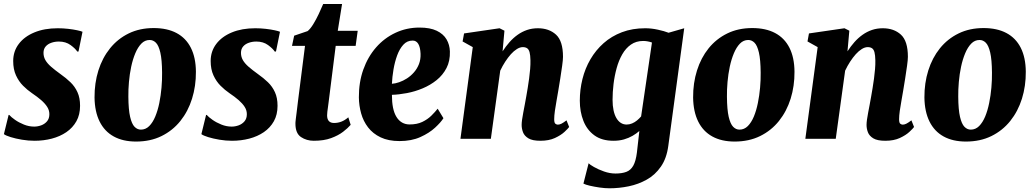

<svg xmlns="http://www.w3.org/2000/svg" viewBox="-21 -710 5300 982"><path d="M380.5 -446.5H374Q364.5 -461.5 340 -479.5Q315.5 -497.5 280 -497.5Q259.5 -497.5 241.5 -491.2Q223.5 -485 212.5 -472.2Q201.5 -459.5 201.5 -439.5Q201.5 -419.5 211.2 -402.5Q221 -385.5 240.5 -368.5Q260 -351.5 288.5 -331Q317 -311 339.5 -289.2Q362 -267.5 375.2 -238.5Q388.5 -209.5 388.5 -169Q388.5 -123.5 369.8 -90Q351 -56.5 318.5 -34.2Q286 -12 244 -1Q202 10 155.5 10Q124 10 91.2 4.5Q58.5 -1 33.5 -8.8Q8.5 -16.5 -1 -24L23 -122H26.5Q36 -111 56 -97Q76 -83 101.5 -72.8Q127 -62.5 154 -62.5Q172 -62.5 189.8 -69Q207.5 -75.5 219.5 -89.5Q231.5 -103.5 231.5 -126Q231.5 -146 220.5 -163.2Q209.5 -180.5 189.8 -197.8Q170 -215 142.5 -233.5Q119 -249.5 97 -271.5Q75 -293.5 60.8 -324.5Q46.5 -355.5 46.5 -398Q46.5 -447.5 75 -485.2Q103.5 -523 154.8 -544.2Q206 -565.5 274.5 -565.5Q301.5 -565.5 327.8 -562.5Q354 -559.5 373.8 -555.2Q393.5 -551 401 -547.5Z M765 -566.5Q834 -566.5 882 -541Q930 -515.5 955.2 -465.5Q980.5 -415.5 981 -343Q981.5 -270 961.2 -205.2Q941 -140.5 901.5 -91.2Q862 -42 805 -14Q748 14 675 14Q608 14 560.8 -12Q513.5 -38 488.5 -88.5Q463.5 -139 462.5 -211Q462 -285 482.2 -349.5Q502.5 -414 541.8 -462.8Q581 -511.5 637.2 -539Q693.5 -566.5 765 -566.5ZM744.5 -505.5Q720 -505.5 702 -487Q684 -468.5 671 -437.5Q658 -406.5 650 -368.8Q642 -331 638.5 -291Q635 -251 635.5 -215.5Q636 -149 644.5 -112.5Q653 -76 667.2 -61.5Q681.5 -47 699.5 -47Q724 -47 742.2 -65.2Q760.5 -83.5 773.2 -114.2Q786 -145 793.8 -183.2Q801.5 -221.5 805 -261.5Q808.5 -301.5 808 -338.5Q807.5 -405 799 -441.2Q790.5 -477.5 776.5 -491.5Q762.5 -505.5 744.5 -505.5Z M1390.5 -446.5H1384Q1374.5 -461.5 1350 -479.5Q1325.5 -497.5 1290 -497.5Q1269.5 -497.5 1251.5 -491.2Q1233.5 -485 1222.5 -472.2Q1211.5 -459.5 1211.5 -439.5Q1211.5 -419.5 1221.2 -402.5Q1231 -385.5 1250.5 -368.5Q1270 -351.5 1298.5 -331Q1327 -311 1349.5 -289.2Q1372 -267.5 1385.2 -238.5Q1398.5 -209.5 1398.5 -169Q1398.5 -123.5 1379.8 -90Q1361 -56.5 1328.5 -34.2Q1296 -12 1254 -1Q1212 10 1165.5 10Q1134 10 1101.2 4.5Q1068.5 -1 1043.5 -8.8Q1018.5 -16.5 1009 -24L1033 -122H1036.5Q1046 -111 1066 -97Q1086 -83 1111.5 -72.8Q1137 -62.5 1164 -62.5Q1182 -62.5 1199.8 -69Q1217.5 -75.5 1229.5 -89.5Q1241.5 -103.5 1241.5 -126Q1241.5 -146 1230.5 -163.2Q1219.5 -180.5 1199.8 -197.8Q1180 -215 1152.5 -233.5Q1129 -249.5 1107 -271.5Q1085 -293.5 1070.8 -324.5Q1056.5 -355.5 1056.5 -398Q1056.5 -447.5 1085 -485.2Q1113.5 -523 1164.8 -544.2Q1216 -565.5 1284.5 -565.5Q1311.5 -565.5 1337.8 -562.5Q1364 -559.5 1383.8 -555.2Q1403.5 -551 1411 -547.5Z M1660 -189.5Q1658 -173 1656.2 -160.5Q1654.5 -148 1653.2 -138.2Q1652 -128.5 1652 -120Q1652 -100.5 1661 -90.8Q1670 -81 1687.5 -81Q1707 -81 1724.8 -87.8Q1742.5 -94.5 1760.5 -110L1772.5 -71.5Q1758.5 -55 1733.8 -36Q1709 -17 1672.2 -3.5Q1635.5 10 1584 10Q1547 10 1518.5 -9Q1490 -28 1490 -77.5Q1490 -80 1490.2 -85.2Q1490.5 -90.5 1492 -102.2Q1493.5 -114 1496.2 -135.5Q1499 -157 1503 -192L1539 -475.5H1472.5L1483.5 -527.5L1552.5 -551Q1567 -563 1581.5 -586.8Q1596 -610.5 1609 -638Q1622 -665.5 1632 -689.5H1728.5L1706.5 -552.5H1808.5L1798 -475.5H1696Z M2247 -105.5Q2234 -84.5 2204.2 -57Q2174.5 -29.5 2129 -9Q2083.5 11.5 2022.5 11.5Q1965.5 11.5 1925.8 -7.5Q1886 -26.5 1861.5 -58.5Q1837 -90.5 1826 -130.2Q1815 -170 1814.5 -211.5Q1814 -289 1837.2 -354.2Q1860.5 -419.5 1902.5 -467.5Q1944.5 -515.5 2001.5 -542.2Q2058.5 -569 2124.5 -569Q2178.5 -569 2212.5 -552.8Q2246.5 -536.5 2262.8 -508.8Q2279 -481 2280 -447Q2281.5 -398.5 2262.8 -362.2Q2244 -326 2212 -300.2Q2180 -274.5 2140.5 -258Q2101 -241.5 2060 -233.8Q2019 -226 1983.5 -225Q1983.5 -187.5 1989.2 -159.2Q1995 -131 2006.8 -112Q2018.5 -93 2035.5 -83.2Q2052.5 -73.5 2074 -73.5Q2112 -73.5 2139 -86.5Q2166 -99.5 2185 -118.2Q2204 -137 2217.5 -154ZM2089.5 -502.5Q2061 -502.5 2041.8 -481.2Q2022.5 -460 2010.2 -426.5Q1998 -393 1991.5 -354.5Q1985 -316 1983.5 -281.5Q2000.5 -282.5 2020.8 -289.5Q2041 -296.5 2060.5 -309Q2080 -321.5 2096.2 -340Q2112.5 -358.5 2121.8 -382.2Q2131 -406 2130 -435Q2128.5 -469 2118.2 -485.8Q2108 -502.5 2089.5 -502.5Z M2549.5 -447.5Q2566 -473 2585 -494.5Q2604 -516 2626.5 -532Q2649 -548 2674.8 -556.8Q2700.5 -565.5 2730 -565.5Q2787 -565.5 2822.8 -532.8Q2858.5 -500 2858.5 -419.5Q2858.5 -404.5 2854.2 -373.5Q2850 -342.5 2844.5 -308.2Q2839 -274 2834.5 -247Q2830.5 -222 2825.5 -195Q2820.5 -168 2817 -143Q2813.5 -118 2813.5 -100Q2813.5 -82 2819.5 -77.2Q2825.5 -72.5 2832 -72.5Q2840.5 -72.5 2850.2 -77.2Q2860 -82 2876.5 -94.5L2890 -60.5Q2884.5 -52.5 2866.2 -35.5Q2848 -18.5 2817.2 -4.2Q2786.5 10 2743 10Q2702 10 2681.5 -2.5Q2661 -15 2654 -33.5Q2647 -52 2647 -71Q2647 -82 2649.2 -98Q2651.5 -114 2655.2 -133.8Q2659 -153.5 2663 -174.8Q2667 -196 2670.5 -216Q2674 -236.5 2678 -260Q2682 -283.5 2685.2 -308.2Q2688.5 -333 2690.5 -357Q2692.5 -381 2692 -401.5Q2691.5 -428.5 2687.5 -443Q2683.5 -457.5 2675 -463.2Q2666.5 -469 2653 -469Q2638.5 -469 2622.8 -459.2Q2607 -449.5 2592 -432.8Q2577 -416 2563 -394.5Q2549 -373 2537.5 -348.5L2489.5 0H2334L2397 -469L2345 -498L2352.5 -539L2534 -565.5L2559 -553Z M3397 36.5Q3388.5 100 3359.2 142.2Q3330 184.5 3287.2 208.5Q3244.5 232.5 3195 242.8Q3145.5 253 3096.5 253Q3072 253 3045 249Q3018 245 2995.5 239.8Q2973 234.5 2963 229L2989.5 125Q2995 131.5 3016.8 144Q3038.5 156.5 3068.2 167Q3098 177.5 3127 177.5Q3160 177.5 3182.5 169Q3205 160.5 3218 137.2Q3231 114 3236.5 70.5L3249 -40Q3233.5 -26.5 3214 -15.2Q3194.5 -4 3170.5 3Q3146.5 10 3117 10Q3057 10 3019 -17.8Q2981 -45.5 2962.8 -92Q2944.5 -138.5 2944.5 -195Q2944.5 -251.5 2958 -305.8Q2971.5 -360 2998.8 -406.8Q3026 -453.5 3066.2 -489.2Q3106.5 -525 3159.8 -545.2Q3213 -565.5 3279 -565.5Q3310.5 -565.5 3343.8 -558.2Q3377 -551 3398.5 -542.5L3478.5 -565.5ZM3313.5 -492.5Q3304 -496 3292.5 -498.2Q3281 -500.5 3268.5 -500.5Q3232.5 -500.5 3206 -482Q3179.5 -463.5 3161.5 -432Q3143.5 -400.5 3132.8 -361.2Q3122 -322 3117 -280.2Q3112 -238.5 3112 -199.5Q3112 -169.5 3117 -146Q3122 -122.5 3131.5 -106.2Q3141 -90 3154.2 -81.5Q3167.5 -73 3184 -73Q3198.5 -73 3212 -78.8Q3225.5 -84.5 3237 -94Q3248.5 -103.5 3258 -114.5Z M3826.5 -566.5Q3895.5 -566.5 3943.5 -541Q3991.5 -515.5 4016.8 -465.5Q4042 -415.5 4042.5 -343Q4043 -270 4022.8 -205.2Q4002.5 -140.5 3963 -91.2Q3923.5 -42 3866.5 -14Q3809.5 14 3736.5 14Q3669.5 14 3622.2 -12Q3575 -38 3550 -88.5Q3525 -139 3524 -211Q3523.5 -285 3543.8 -349.5Q3564 -414 3603.2 -462.8Q3642.5 -511.5 3698.8 -539Q3755 -566.5 3826.5 -566.5ZM3806 -505.5Q3781.5 -505.5 3763.5 -487Q3745.5 -468.5 3732.5 -437.5Q3719.5 -406.5 3711.5 -368.8Q3703.5 -331 3700 -291Q3696.5 -251 3697 -215.5Q3697.5 -149 3706 -112.5Q3714.5 -76 3728.8 -61.5Q3743 -47 3761 -47Q3785.5 -47 3803.8 -65.2Q3822 -83.5 3834.8 -114.2Q3847.5 -145 3855.2 -183.2Q3863 -221.5 3866.5 -261.5Q3870 -301.5 3869.5 -338.5Q3869 -405 3860.5 -441.2Q3852 -477.5 3838 -491.5Q3824 -505.5 3806 -505.5Z M4313.5 -447.5Q4330 -473 4349 -494.5Q4368 -516 4390.5 -532Q4413 -548 4438.8 -556.8Q4464.5 -565.5 4494 -565.5Q4551 -565.5 4586.8 -532.8Q4622.5 -500 4622.5 -419.5Q4622.5 -404.5 4618.2 -373.5Q4614 -342.5 4608.5 -308.2Q4603 -274 4598.5 -247Q4594.5 -222 4589.5 -195Q4584.5 -168 4581 -143Q4577.5 -118 4577.5 -100Q4577.5 -82 4583.5 -77.2Q4589.5 -72.5 4596 -72.5Q4604.5 -72.5 4614.2 -77.2Q4624 -82 4640.5 -94.5L4654 -60.5Q4648.5 -52.5 4630.2 -35.5Q4612 -18.5 4581.2 -4.2Q4550.5 10 4507 10Q4466 10 4445.5 -2.5Q4425 -15 4418 -33.5Q4411 -52 4411 -71Q4411 -82 4413.2 -98Q4415.5 -114 4419.2 -133.8Q4423 -153.5 4427 -174.8Q4431 -196 4434.5 -216Q4438 -236.5 4442 -260Q4446 -283.5 4449.2 -308.2Q4452.5 -333 4454.5 -357Q4456.5 -381 4456 -401.5Q4455.5 -428.5 4451.5 -443Q4447.5 -457.5 4439 -463.2Q4430.5 -469 4417 -469Q4402.5 -469 4386.8 -459.2Q4371 -449.5 4356 -432.8Q4341 -416 4327 -394.5Q4313 -373 4301.5 -348.5L4253.5 0H4098L4161 -469L4109 -498L4116.5 -539L4298 -565.5L4323 -553Z M5009.5 -566.5Q5078.5 -566.5 5126.5 -541Q5174.5 -515.5 5199.8 -465.5Q5225 -415.5 5225.5 -343Q5226 -270 5205.8 -205.2Q5185.5 -140.5 5146 -91.2Q5106.5 -42 5049.5 -14Q4992.5 14 4919.5 14Q4852.5 14 4805.2 -12Q4758 -38 4733 -88.5Q4708 -139 4707 -211Q4706.5 -285 4726.8 -349.5Q4747 -414 4786.2 -462.8Q4825.5 -511.5 4881.8 -539Q4938 -566.5 5009.5 -566.5ZM4989 -505.5Q4964.5 -505.5 4946.5 -487Q4928.5 -468.5 4915.5 -437.5Q4902.5 -406.5 4894.5 -368.8Q4886.5 -331 4883 -291Q4879.5 -251 4880 -215.5Q4880.5 -149 4889 -112.5Q4897.5 -76 4911.8 -61.5Q4926 -47 4944 -47Q4968.5 -47 4986.8 -65.2Q5005 -83.5 5017.8 -114.2Q5030.5 -145 5038.2 -183.2Q5046 -221.5 5049.5 -261.5Q5053 -301.5 5052.5 -338.5Q5052 -405 5043.5 -441.2Q5035 -477.5 5021 -491.5Q5007 -505.5 4989 -505.5Z"/></svg>

Font: Merriweather 24pt Black
Style: Italic
Weight: 900
Italic angle: -7.8°
Designer: Eben Sorkin
Foundry: Eben Sorkin
Version: Version 2.101